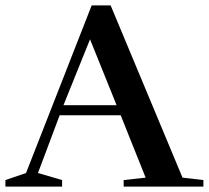

<svg xmlns="http://www.w3.org/2000/svg" viewBox="-34 -688 770 708"><path d="M716 0H422V-24L503 -33L411 -263H186L106 -50L195 -24V0H-14V-24L62 -50L304 -668H374L639 -33L716 -24ZM396 -300 298 -543 200 -300Z"/></svg>

Font: Rufina
Style: Bold
Weight: 700
Designer: Martin Sommaruga
Foundry: Martin Sommaruga
Version: Version 1.001